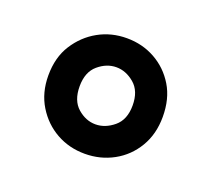

<svg xmlns="http://www.w3.org/2000/svg" viewBox="-62 -789 473 429"><g transform="rotate(20 174.5 -574.5)"><path d="M174 -437Q137 -437 106.5 -454Q76 -471 57 -502Q38 -533 38 -574Q38 -617 57.5 -647.5Q77 -678 107.5 -695Q138 -712 175 -712Q212 -712 242.5 -695Q273 -678 291.5 -647.5Q310 -617 310 -574Q310 -533 291.5 -502Q273 -471 242 -454Q211 -437 174 -437ZM174 -507Q197 -507 217.5 -524Q238 -541 238 -575Q238 -609 218 -626Q198 -643 175 -643Q152 -643 132 -626Q112 -609 112 -575Q112 -541 131.5 -524Q151 -507 174 -507Z"/></g></svg>

Font: DM Sans 12pt Medium
Style: Regular
Weight: 500
Version: Version 4.004;gftools[0.9.30]